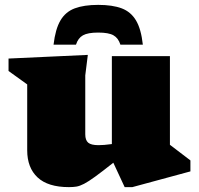

<svg xmlns="http://www.w3.org/2000/svg" viewBox="-20 -752 817 787"><path d="M329.5 -201.5Q329.5 -177.5 341.5 -167.2Q353.5 -157 383.5 -157Q393.5 -157 407.5 -158Q421.5 -159 438.5 -161.5V-522H676.5V-158.5L760.5 -94.5V-49.5L522.5 15H491L444.5 -85Q398.5 -48.5 370.2 -28Q342 -7.5 324.5 1.5Q307 10.5 293.5 12.8Q280 15 262.5 15Q176.5 15 134 -24.8Q91.5 -64.5 91.5 -136V-406L15 -461V-512L340 -527L329.5 -443ZM382.5 -618.5Q340 -618.5 320 -607.2Q300 -596 291.5 -569H199.5Q207 -633 227.8 -668.2Q248.5 -703.5 286.5 -717.8Q324.5 -732 382.5 -732Q441 -732 478.8 -717.8Q516.5 -703.5 537.5 -668.2Q558.5 -633 565.5 -569H473.5Q465 -596 445.2 -607.2Q425.5 -618.5 382.5 -618.5Z"/></svg>

Font: Newsreader 6pt ExtraBold
Style: Regular
Weight: 800
Designer: Hugues Gentile
Foundry: Production Type
Version: Version 1.003; ttfautohint (v1.8.3)